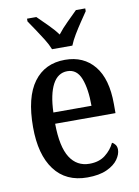

<svg xmlns="http://www.w3.org/2000/svg" viewBox="-87 -824 647 893"><g transform="rotate(-10 236.5 -378.0)"><path d="M253 10Q152 10 98 -62Q44 -134 44 -264Q44 -405 96.5 -476Q149 -547 244 -547Q332 -547 382.5 -485.5Q433 -424 433 -305V-262H148Q149 -153 181.5 -102Q214 -51 274 -51Q319 -51 348.5 -74Q378 -97 393 -129Q402 -125 408.5 -116Q415 -107 415 -93Q415 -71 398 -47Q381 -23 345 -6.5Q309 10 253 10ZM329 -315Q329 -395 310 -444Q291 -493 246 -493Q201 -493 176.5 -447Q152 -401 149 -315ZM194 -606Q185 -629 168.5 -655.5Q152 -682 134.5 -708Q117 -734 104 -753V-766H148Q170 -744 196 -718.5Q222 -693 241 -667Q261 -693 287 -718.5Q313 -744 335 -766H379V-753Q366 -734 348.5 -708Q331 -682 315 -655.5Q299 -629 290 -606Z"/></g></svg>

Font: Noto Serif Armenian Condensed Medium
Style: Regular
Weight: 500
Width: 3
Designer: Monotype Design Team
Foundry: Monotype Imaging Inc.
Version: Version 2.008; ttfautohint (v1.8.4.7-5d5b)